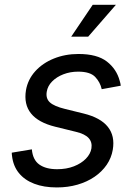

<svg xmlns="http://www.w3.org/2000/svg" viewBox="-20 -781 567 812"><path d="M220.2 11.7Q165.5 11.7 124.8 -3.9Q84 -19.5 59.8 -49.3Q35.6 -79.1 30.8 -122.1Q30.3 -125.5 30 -128.7Q29.8 -131.8 29.8 -135.3L114.7 -149.4Q118.7 -104.5 146.5 -85Q174.3 -65.4 221.7 -65.4Q261.2 -65.4 292.5 -77.6Q323.7 -89.8 343.3 -109.9Q362.8 -129.9 366.7 -153.8Q370.6 -179.7 355 -197Q339.4 -214.4 300.8 -223.6L213.4 -245.1Q142.1 -262.7 111.1 -301.3Q80.1 -339.8 89.8 -399.4Q97.7 -444.8 128.9 -479.5Q160.2 -514.2 207.8 -533.4Q255.4 -552.7 312 -552.7Q390.6 -552.7 431.9 -520.8Q473.1 -488.8 486.3 -439Q487.8 -434.1 489 -429Q490.2 -423.8 490.7 -418.5L410.2 -403.8Q403.8 -433.1 382.6 -455.6Q361.3 -478 310.5 -478Q276.9 -478 248 -466.8Q219.2 -455.6 200.4 -436.5Q181.6 -417.5 177.7 -393.1Q172.9 -364.7 190.9 -348.1Q209 -331.5 254.9 -320.3L334 -300.8Q405.3 -283.2 436 -244.6Q466.8 -206.1 457 -147.9Q451.2 -113.3 431.2 -84Q411.1 -54.7 379.6 -33.2Q348.1 -11.7 307.6 0Q267.1 11.7 220.2 11.7ZM281.2 -626 372.1 -760.7H470.2L353 -626Z"/></svg>

Font: Inter Variable
Style: Italic
Weight: 400
Italic angle: -9.39999°
Designer: Rasmus Andersson
Foundry: rsms
Version: Version 4.001;git-9221beed3